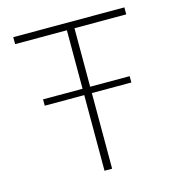

<svg xmlns="http://www.w3.org/2000/svg" viewBox="-105 -788 809 878"><g transform="rotate(-15 300.0 -349.0)"><path d="M318 -358V0H282V-358H95V-388H282V-665H37V-698H563V-665H318V-388H505V-358Z"/></g></svg>

Font: IBM Plex Mono ExtraLight
Style: Regular
Weight: 200
Monospace: yes
Designer: Mike Abbink, Paul van der Laan, Pieter van Rosmalen
Foundry: Bold Monday
Version: Version 2.3